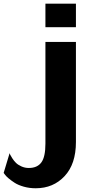

<svg xmlns="http://www.w3.org/2000/svg" viewBox="-156 -782 521 1039"><path d="M89.8 -634.8V-762.2H254.9V-634.8ZM89.8 -4.9V-555.2H254.9V-13.2Q254.9 105.5 193.6 171.1Q132.3 236.8 37.1 236.8Q3.4 236.8 -26.9 228.3Q-57.1 219.7 -76.2 207.5Q-95.2 195.3 -109.6 183.1Q-124 170.9 -129.9 162.1L-136.2 153.8L-104 46.9Q-103 50.3 -100.6 55.7Q-98.1 61 -89.4 74.7Q-80.6 88.4 -69.8 99.1Q-59.1 109.9 -40.3 118.4Q-21.5 127 0 127Q45.4 127 67.6 97.2Q89.8 67.4 89.8 -4.9Z"/></svg>

Font: Sporting Grotesque
Style: Bold
Weight: 700
Designer: Lucas LE BIHAN
Foundry: Lucas LE BIHAN
Version: Version 2.002;PS 2.2;hotconv 1.0.88;makeotf.lib2.5.647800